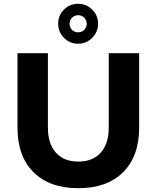

<svg xmlns="http://www.w3.org/2000/svg" viewBox="-20 -980 824 1010"><path d="M392 10Q241 10 156.5 -74Q72 -158 72 -309V-700H232V-309Q232 -224 274 -177Q316 -130 392 -130Q468 -130 510 -177Q552 -224 552 -309V-700H712V-309Q712 -158 627.5 -74Q543 10 392 10ZM286 -855Q286 -899 316.5 -929.5Q347 -960 391 -960Q434 -960 465 -929.5Q496 -899 496 -855Q496 -812 465 -781Q434 -750 391 -750Q347 -750 316.5 -781Q286 -812 286 -855ZM436 -855Q436 -874 423 -887Q410 -900 391 -900Q372 -900 359 -887Q346 -874 346 -855Q346 -836 359 -823Q372 -810 391 -810Q410 -810 423 -823Q436 -836 436 -855Z"/></svg>

Font: Goli Bold
Style: Regular
Weight: 700
Designer: jaikishan Patel
Foundry: MagicType
Version: Version 1.000